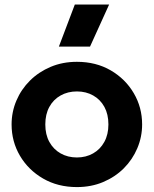

<svg xmlns="http://www.w3.org/2000/svg" viewBox="-20 -784 656 820"><path d="M308.5 15Q227 15 164 -21.5Q101 -58 65.2 -118.8Q29.5 -179.5 29.5 -252.5Q29.5 -306 50 -354.2Q70.5 -402.5 108 -439.8Q145.5 -477 196.5 -498.5Q247.5 -520 308.5 -520Q390 -520 452.8 -483.5Q515.5 -447 551.2 -386.2Q587 -325.5 587 -252.5Q587 -199.5 566.5 -151Q546 -102.5 508.8 -65.2Q471.5 -28 420.5 -6.5Q369.5 15 308.5 15ZM308.5 -111.5Q347 -111.5 377.5 -128.8Q408 -146 425.5 -177.8Q443 -209.5 443 -252.5Q443 -296 425.8 -327.5Q408.5 -359 378 -376.2Q347.5 -393.5 308.5 -393.5Q269.5 -393.5 238.8 -376.2Q208 -359 190.8 -327.5Q173.5 -296 173.5 -252.5Q173.5 -209 191 -177.5Q208.5 -146 239 -128.8Q269.5 -111.5 308.5 -111.5ZM231.5 -585 299.5 -764.5H446L364.5 -585Z"/></svg>

Font: Geologica SemiBold
Style: Regular
Weight: 600
Designer: Sindre Bremnes, Frode Helland
Foundry: Monokrom Skriftforlag AS
Version: Version 1.010;gftools[0.9.28]